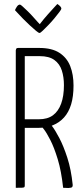

<svg xmlns="http://www.w3.org/2000/svg" viewBox="-20 -940 420 961"><path d="M81 -300Q67 -300 68.5 -304.5Q70 -309 70 -316V-683Q70 -688 70.5 -694Q71 -700 76 -700H177Q240 -700 277.5 -675.5Q315 -651 331.5 -609Q348 -567 348 -512Q348 -457 336 -417.5Q324 -378 300.5 -352Q277 -326 244.5 -313Q212 -300 172 -300ZM59 0V-688Q59 -688 60.5 -694Q62 -700 71 -700H92Q101 -700 102.5 -694Q104 -688 104 -688V-12Q104 -6 102 -3.5Q100 -1 90.5 -0.5Q81 0 59 0ZM322 1Q317 1 311 0.5Q305 0 296 0Q287 -84 269 -143Q251 -202 232 -239Q213 -276 200 -292.5Q187 -309 187 -309Q187 -309 185.5 -314.5Q184 -320 192 -324L213 -335Q221 -335 225 -329Q225 -329 240.5 -309Q256 -289 277 -249Q298 -209 317 -150.5Q336 -92 344 -14Q344 -6 340.5 -3Q337 0 322 1ZM99 -343H174Q218 -343 245 -363Q272 -383 286 -421Q300 -459 300 -514Q300 -554 289.5 -587Q279 -620 252.5 -639.5Q226 -659 179 -659H99ZM178 -775Q173 -775 160 -786Q147 -797 129.5 -813Q112 -829 95.5 -846Q79 -863 68 -875Q57 -887 55 -889Q57 -895 64 -906Q71 -917 80 -917Q83 -917 94 -907Q105 -897 119.5 -883Q134 -869 147 -854Q160 -839 169.5 -829Q179 -819 179 -819Q199 -845 219.5 -868Q240 -891 253.5 -905.5Q267 -920 267 -920Q275 -915 281 -909Q287 -903 287 -896Q287 -893 277 -879.5Q267 -866 252.5 -848.5Q238 -831 222 -814.5Q206 -798 194 -786.5Q182 -775 178 -775Z"/></svg>

Font: Yanone Kaffeesatz Light
Style: Regular
Weight: 300
Designer: Yanone (Cyrillic: Daniel Pouzeot, Huerta Tipografica, and Cyreal)
Foundry: Yanone
Version: Version 2.003